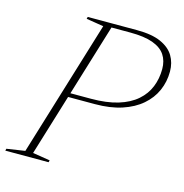

<svg xmlns="http://www.w3.org/2000/svg" viewBox="-134 -779 836 874"><g transform="rotate(15 283.5 -342.5)"><path d="M283 -329Q357.5 -329 410.5 -345.2Q463.5 -361.5 497 -390.8Q530.5 -420 546.2 -459Q562 -498 562 -543.5Q562 -582 543.8 -609.5Q525.5 -637 485.2 -651.8Q445 -666.5 378.5 -666.5H269.5L277.5 -685H405Q475.5 -685 518 -666Q560.5 -647 579.8 -614.8Q599 -582.5 599 -541.5Q599 -493.5 580.5 -451.5Q562 -409.5 525.2 -377.8Q488.5 -346 433.8 -328Q379 -310 307 -310H160.5L167 -329ZM93 -22.5 174.5 -9.5 172 0H-32L-29.5 -9.5L56.5 -22.5L252 -662.5L170.5 -675.5L173 -685H295.5Z"/></g></svg>

Font: Newsreader 36pt ExtraLight
Style: Italic
Weight: 250
Italic angle: -17°
Designer: Hugues Gentile
Foundry: Production Type
Version: Version 1.003